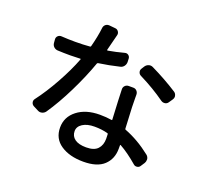

<svg xmlns="http://www.w3.org/2000/svg" viewBox="-142 -974 1283 1196"><g transform="rotate(20 500.0 -376.0)"><path d="M906.2 -552.7Q918 -544.9 920.9 -530.3Q921.9 -527.3 921.9 -523.4Q921.9 -513.7 915 -503.9L898.4 -479.5Q890.6 -467.8 877 -465.8Q863.3 -463.9 851.6 -471.7Q775.4 -526.4 679.7 -574.2Q667 -580.1 663.1 -593.3Q659.2 -606.4 667 -618.2L678.7 -636.7Q687.5 -649.4 701.7 -653.8Q715.8 -658.2 729.5 -651.4Q824.2 -605.5 906.2 -552.7ZM535.2 -674.8Q548.8 -678.7 559.1 -670.9Q569.3 -663.1 570.3 -650.4L571.3 -627Q571.3 -611.3 562 -599.1Q552.7 -586.9 538.1 -584Q469.7 -567.4 400.4 -557.6Q396.5 -556.6 394.5 -552.7Q360.4 -456.1 308.1 -350.1Q255.9 -244.1 201.2 -164.1Q192.4 -152.3 177.7 -148.4Q163.1 -144.5 150.4 -151.4L116.2 -168.9Q104.5 -175.8 101.6 -188.5Q98.6 -201.2 106.4 -211.9Q159.2 -281.2 209.5 -372.1Q259.8 -462.9 290 -542Q292 -545.9 288.1 -545.9Q244.1 -543.9 220.7 -543.9Q175.8 -543.9 136.7 -545.9Q122.1 -546.9 111.3 -557.1Q100.6 -567.4 99.6 -583L97.7 -605.5Q96.7 -619.1 106.4 -628.4Q116.2 -637.7 129.9 -636.7Q174.8 -633.8 220.7 -633.8Q273.4 -633.8 318.4 -637.7Q323.2 -637.7 324.2 -642.6Q342.8 -712.9 349.6 -771.5Q350.6 -785.2 361.3 -794.9Q371.1 -802.7 382.8 -802.7Q384.8 -802.7 386.7 -802.7L426.8 -798.8Q440.4 -797.9 448.2 -786.6Q456.1 -775.4 453.1 -762.7Q438.5 -702.1 425.8 -655.3Q425.8 -653.3 426.8 -652.3Q427.7 -651.4 429.7 -651.4Q481.4 -660.2 535.2 -674.8ZM609.4 -131.8Q609.4 -150.4 608.4 -163.1Q608.4 -167 603.5 -168Q563.5 -178.7 516.6 -178.7Q467.8 -178.7 438 -159.7Q408.2 -140.6 408.2 -110.4Q408.2 -77.1 434.1 -58.1Q460 -39.1 509.8 -39.1Q562.5 -39.1 585.9 -64.5Q609.4 -89.8 609.4 -131.8ZM595.7 -454.1Q594.7 -468.8 604.5 -479Q614.3 -489.3 628.9 -489.3H659.2Q673.8 -489.3 683.1 -479Q692.4 -468.8 692.4 -454.1Q692.4 -445.3 692.4 -433.6Q692.4 -410.2 693.4 -373Q694.3 -338.9 700.2 -232.4Q700.2 -227.5 704.1 -226.6Q793.9 -192.4 878.9 -125Q889.6 -116.2 892.6 -101.6Q892.6 -97.7 892.6 -94.7Q892.6 -83 886.7 -73.2L870.1 -47.9Q863.3 -36.1 849.6 -34.2Q835.9 -32.2 826.2 -41Q762.7 -95.7 708 -126Q704.1 -127.9 704.1 -124V-100.6Q704.1 -33.2 659.7 8.8Q615.2 50.8 523.4 50.8Q431.6 50.8 373.5 11.7Q315.4 -27.3 315.4 -100.6Q315.4 -170.9 372.6 -215.3Q429.7 -259.8 522.5 -259.8Q564.5 -259.8 600.6 -253.9Q605.5 -252.9 604.5 -257.8Q596.7 -405.3 595.7 -454.1Z"/></g></svg>

Font: Gen Jyuu GothicL Medium
Style: Regular
Weight: 500
Designer: [Source Han Sans]
Ryoko NISHIZUKA  (kana & ideographs); Paul D. Hunt (Latin, Greek & Cyrillic); Wenlong ZHANG  (bopomofo
Version: Version 1.002.20150607